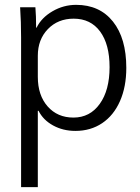

<svg xmlns="http://www.w3.org/2000/svg" viewBox="-20 -530 579 792"><path d="M67 -376Q67 -440 63 -500H126Q129 -464 129 -416H131Q151 -457 196.5 -483.5Q242 -510 294 -510Q391 -510 446 -441Q501 -372 501 -250Q501 -172 475 -113Q449 -54 401.5 -22Q354 10 291 10Q240 10 199 -12.5Q158 -35 139 -73H136V242H67ZM432 -253Q432 -347 393 -400Q354 -453 284 -453Q219 -453 177.5 -410Q136 -367 136 -300V-213Q136 -137 176.5 -91Q217 -45 283 -45Q351 -45 391.5 -101.5Q432 -158 432 -253Z"/></svg>

Font: Sarabun Light
Style: Regular
Weight: 300
Designer: Suppakit Chalermlarp | Katatrad Co.,Ltd.
Foundry: Cadson Demak Co.,Ltd.
Version: Version 1.000; ttfautohint (v1.6)